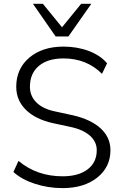

<svg xmlns="http://www.w3.org/2000/svg" viewBox="-20 -970 636 999"><path d="M76.2 -132.8Q171.9 -52.7 305.7 -52.7Q388.7 -52.7 436 -88.9Q483.4 -125 483.4 -188.5Q483.4 -232.4 447.8 -264.2Q412.1 -295.9 346.7 -309.6L255.9 -329.1Q164.1 -349.6 114.3 -398.9Q64.5 -448.2 64.5 -518.6Q64.5 -612.3 132.3 -669.9Q200.2 -727.5 310.5 -727.5Q381.8 -727.5 442.4 -704.6Q502.9 -681.6 537.1 -640.6L510.7 -585.9Q430.7 -666 310.5 -666Q228.5 -666 182.1 -627Q135.7 -587.9 135.7 -518.6Q135.7 -469.7 170.4 -436Q205.1 -402.3 269.5 -389.6Q293 -383.8 359.4 -370.1Q453.1 -348.6 503.9 -301.8Q554.7 -254.9 554.7 -188.5Q554.7 -100.6 485.8 -45.9Q417 8.8 305.7 8.8Q230.5 8.8 161.6 -13.7Q92.8 -36.1 49.8 -75.2ZM151.4 -950.2H203.1L302.7 -828.1L402.3 -950.2H455.1L335.9 -780.3H269.5Z"/></svg>

Font: Min Sans Light
Style: Regular
Weight: 300
Designer: Jinseong-Kim, NotoSansCJK, Nunito
Foundry: Jinseong-Kim
Version: Version 1.400;Glyphs 3.1.2 (3151)